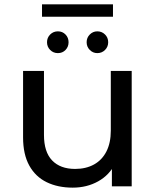

<svg xmlns="http://www.w3.org/2000/svg" viewBox="-20 -856 717 882"><path d="M314 6Q246 6 194.5 -19Q143 -44 114.5 -95.5Q86 -147 86 -225V-530H182V-236Q182 -158 219.5 -119Q257 -80 325 -80Q375 -80 412 -100.5Q449 -121 469 -160.5Q489 -200 489 -256V-530H585V0H494V-143L509 -105Q483 -52 431 -23Q379 6 314 6ZM427 -612Q407 -612 392.5 -626.5Q378 -641 378 -662Q378 -683 392.5 -697.5Q407 -712 427 -712Q448 -712 462.5 -697.5Q477 -683 477 -662Q477 -641 462.5 -626.5Q448 -612 427 -612ZM246 -612Q225 -612 210.5 -626.5Q196 -641 196 -662Q196 -683 210.5 -697.5Q225 -712 246 -712Q267 -712 281 -697.5Q295 -683 295 -662Q295 -641 281 -626.5Q267 -612 246 -612ZM173 -779V-836H499V-779Z"/></svg>

Font: Montserrat Thin Medium
Style: Regular
Weight: 500
Version: Version 9.000